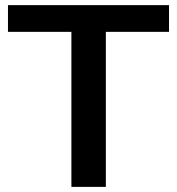

<svg xmlns="http://www.w3.org/2000/svg" viewBox="-20 -731 692 751"><path d="M11.2 -606.4H259.3V0H394V-606.4H641.1V-710.9H11.2Z"/></svg>

Font: Roboto Flex
Style: wght 600 wdth 140 opsz 13.0 GRAD 0.00 slnt 0.00 XTRA 468 XOPQ 96 YOPQ 79 YTLC 514 YTUC 712 YTAS 750 YTDE -203.00 YTFI 738
Weight: 600
Width: 8
Designer: Berlow after Robertson
Foundry: Google
Version: Version 3.100